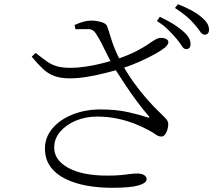

<svg xmlns="http://www.w3.org/2000/svg" viewBox="-20 -847 1040 914"><path d="M866 -613Q855 -613 845 -629Q835 -645 819 -664Q803 -683 781.5 -704.5Q760 -726 727 -747L741 -767Q779 -749 806 -732Q833 -715 852 -698Q871 -681 879 -667Q887 -653 887 -637Q887 -625 881.5 -619Q876 -613 866 -613ZM512 47Q451 47 394.5 37Q338 27 292.5 5Q247 -17 220.5 -53Q194 -89 194 -140Q194 -193 229 -235Q264 -277 324.5 -301.5Q385 -326 460 -326Q533 -326 590.5 -313Q648 -300 683 -288Q697 -284 688 -294Q659 -328 631 -365.5Q603 -403 576 -444Q549 -485 522 -527Q505 -557 491 -585.5Q477 -614 463.5 -640.5Q450 -667 436 -688Q423 -708 402.5 -708.5Q382 -709 339 -708L335 -728Q361 -740 380.5 -744.5Q400 -749 414 -749Q438 -749 462 -742Q486 -735 490 -722Q498 -700 506 -672.5Q514 -645 527 -613Q540 -581 561 -543Q585 -499 614.5 -457.5Q644 -416 678 -377Q712 -338 748 -304Q766 -287 773 -278Q780 -269 781 -257Q781 -244 777 -230Q773 -216 765.5 -206.5Q758 -197 749 -197Q735 -197 722.5 -206Q710 -215 690 -226Q659 -243 621 -258Q583 -273 538 -282.5Q493 -292 442 -292Q386 -292 339.5 -272Q293 -252 265.5 -219Q238 -186 238 -144Q238 -85 305 -48Q372 -11 491 -11Q530 -11 555.5 -13.5Q581 -16 599 -18.5Q617 -21 633 -21Q654 -21 666 -13.5Q678 -6 678 6Q678 24 640 35.5Q602 47 512 47ZM313 -474Q269 -474 239 -485Q209 -496 184.5 -519Q160 -542 131 -577L149 -595Q180 -571 202.5 -555Q225 -539 251 -531.5Q277 -524 317 -524Q349 -524 389 -530Q429 -536 468 -546Q507 -556 536 -565Q598 -587 633 -605.5Q668 -624 687.5 -638Q707 -652 722 -660Q736 -668 753 -666.5Q770 -665 778 -656Q784 -648 780 -639Q776 -630 766 -621Q750 -608 718 -590Q686 -572 644.5 -553.5Q603 -535 556 -520Q527 -511 484 -500Q441 -489 396.5 -481.5Q352 -474 313 -474ZM955 -682Q942 -682 932.5 -697Q923 -712 906 -731Q889 -751 868 -769Q847 -787 813 -809L827 -827Q865 -812 892.5 -797Q920 -782 937 -767Q958 -750 966.5 -735.5Q975 -721 975 -705Q975 -694 969.5 -688Q964 -682 955 -682Z"/></svg>

Font: Noto Serif JP ExtraLight Light
Style: Regular
Weight: 300
Version: Version 2.003-H1;hotconv 1.1.1;makeotfexe 2.6.0